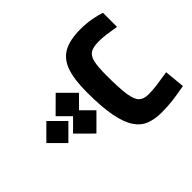

<svg xmlns="http://www.w3.org/2000/svg" viewBox="-182 -490 950 950"><g transform="rotate(45 293.0 -15.5)"><path d="M248.5 3.9Q158.7 3.9 105.2 -15.1Q51.8 -34.2 28.3 -77.6Q4.9 -121.1 4.9 -194.3Q4.9 -231.9 11 -267.8Q17.1 -303.7 26.4 -330.6H125Q118.7 -292 115.2 -267.1Q111.8 -242.2 111.8 -214.4Q111.8 -177.2 123.5 -157.5Q135.3 -137.7 167 -130.6Q198.7 -123.5 258.3 -123.5Q348.6 -123.5 394.5 -130.6Q440.4 -137.7 456.1 -155.3Q471.7 -172.9 471.7 -204.6Q471.7 -234.9 467.5 -265.6Q463.4 -296.4 455.6 -343.8L562.5 -354Q571.8 -305.2 576.4 -268.1Q581.1 -231 581.1 -185.1Q581.1 -139.6 567.1 -104.2Q553.2 -68.8 517.1 -44.9Q481 -21 416 -8.5Q351.1 3.9 248.5 3.9ZM344.7 33.2 426.3 114.7 344.7 196.8 283.7 135.7 222.7 196.8 141.1 114.7 222.7 33.2 283.7 94.2ZM284.2 168.9 361.3 246.1 284.2 323.2 207 246.1Z"/></g></svg>

Font: Cascadia Mono PL SemiBold
Style: Regular
Weight: 600
Monospace: yes
Designer: Aaron Bell
Foundry: Saja Typeworks
Version: Version 2404.023; ttfautohint (v1.8.4)